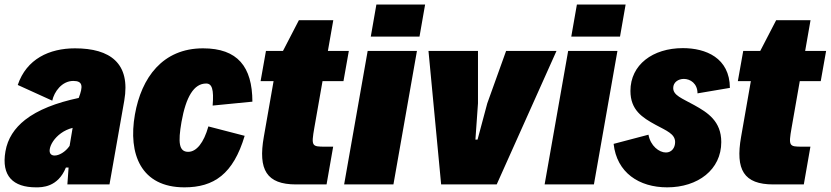

<svg xmlns="http://www.w3.org/2000/svg" viewBox="-30 -804 3621 837"><path d="M296.9 -593.3C185.1 -593.3 85.4 -546.9 47.4 -433.6L197.8 -365.2C206.1 -403.8 239.7 -451.2 289.6 -451.2C332 -451.2 332 -426.8 313.5 -377.9L313 -377C214.4 -356 135.3 -325.2 79.6 -281.7C33.2 -245.1 3.4 -200.2 -6.3 -144C-24.9 -36.6 27.3 12.7 127 12.7C152.3 12.7 222.2 13.2 257.3 -73.7H269L263.7 0H447.3L511.7 -365.2C540 -527.8 450.7 -593.3 296.9 -593.3ZM208 -126C193.4 -126 183.6 -134.8 187 -154.3C190.4 -175.3 207.5 -202.6 235.8 -223.1C250 -233.4 267.1 -241.7 286.6 -246.6L273.4 -168C254.4 -140.6 227.1 -126 208 -126Z M773.9 12.7C902.3 12.7 986.8 -44.9 1036.6 -211.9L878.4 -252.9C858.4 -181.2 826.2 -142.1 790.5 -142.1C750 -142.1 745.6 -182.6 761.2 -272.5C780.8 -382.3 815.4 -439.9 868.7 -439.9C894 -439.9 902.8 -415 897 -343.8L1070.3 -360.8C1069.8 -513.2 1005.9 -593.3 855 -593.3C678.7 -593.3 586.4 -465.3 558.1 -304.7C527.8 -132.3 584.5 12.7 773.9 12.7Z M1260.7 0H1393.6L1422.4 -164.6H1386.7C1329.6 -164.6 1326.2 -166.5 1340.3 -247.1L1376 -450.2H1467.3L1490.7 -582H1399.4L1422.9 -715.8H1272.9L1203.6 -582H1129.4L1106 -450.2H1162.6L1120.1 -207.5C1094.7 -64 1131.8 0 1260.7 0Z M1586.4 -644.5H1798.8L1823.2 -784.2H1610.8ZM1470.2 0H1685.1L1787.6 -582H1572.8Z M1893.1 0H2135.3L2396 -582H2176.3L2094.2 -353.5L2051.8 -195.3H2042.5L2053.7 -353.5V-582H1837.9Z M2460.4 -644.5H2672.9L2697.3 -784.2H2484.9ZM2344.2 0H2559.1L2661.6 -582H2446.8Z M2878.4 12.7C3012.7 12.7 3114.3 -64.5 3114.3 -184.6C3114.3 -275.9 3054.7 -313.5 2996.6 -345.7C2941.9 -376 2904.8 -388.2 2904.8 -420.4C2904.8 -445.3 2926.8 -460 2951.2 -460C2979.5 -460 3010.7 -439.9 3010.7 -397L3151.9 -420.9C3150.9 -552.2 3046.4 -594.2 2946.8 -594.2C2815.9 -594.2 2718.3 -522 2718.3 -407.7C2718.3 -324.2 2770 -291.5 2828.1 -259.8C2876 -233.9 2913.1 -220.2 2913.1 -184.6C2913.1 -160.2 2898.4 -139.2 2873 -139.2C2843.3 -139.2 2805.7 -168 2796.9 -216.8L2645 -176.8C2658.7 -51.3 2755.9 12.7 2878.4 12.7Z M3341.3 0H3474.1L3502.9 -164.6H3467.3C3410.2 -164.6 3406.7 -166.5 3420.9 -247.1L3456.5 -450.2H3547.9L3571.3 -582H3480L3503.4 -715.8H3353.5L3284.2 -582H3210L3186.5 -450.2H3243.2L3200.7 -207.5C3175.3 -64 3212.4 0 3341.3 0Z"/></svg>

Font: Decalotype Black Italic
Style: Regular
Weight: 900
Italic angle: -10°
Designer: Alfredo Marco Pradil
Foundry: Alfredo Marco Pradil
Version: Version 1.0